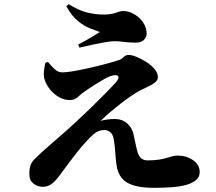

<svg xmlns="http://www.w3.org/2000/svg" viewBox="-20 -859 1040 923"><path d="M721 44Q660 44 621.5 32Q583 20 564 -4.5Q545 -29 540 -66Q536 -98 534 -127Q532 -156 528 -183Q524 -212 511 -223Q498 -234 482 -234Q454 -234 432.5 -216Q411 -198 391 -175Q371 -153 349 -125Q327 -97 306.5 -69.5Q286 -42 269 -19Q249 9 230 24Q211 39 186 39Q161 39 141 23.5Q121 8 121 -22Q121 -49 127 -65Q133 -81 145.5 -93.5Q158 -106 176 -123Q197 -142 228 -169Q259 -196 290.5 -223.5Q322 -251 344 -272Q381 -306 418.5 -342.5Q456 -379 487.5 -411Q519 -443 537 -463Q555 -484 547.5 -493Q540 -502 514 -494Q503 -491 484 -480.5Q465 -470 442.5 -456Q420 -442 398 -427Q370 -408 354.5 -393Q339 -378 316 -378Q288 -378 263 -392.5Q238 -407 220.5 -429Q203 -451 196 -472Q189 -492 191 -513.5Q193 -535 198 -557L211 -561Q225 -543 242 -527Q259 -511 281 -511Q299 -511 333.5 -517Q368 -523 408 -532Q448 -541 485.5 -551Q523 -561 548 -569Q565 -574 574.5 -584.5Q584 -595 599 -595Q613 -595 636.5 -585.5Q660 -576 683.5 -561Q707 -546 723 -527Q739 -508 739 -488Q739 -474 725.5 -463Q712 -452 692.5 -443Q673 -434 655 -425Q638 -416 614 -400Q590 -384 563.5 -363.5Q537 -343 511 -321Q485 -299 464 -278Q478 -282 496 -284.5Q514 -287 531 -287Q567 -287 591 -266Q615 -245 622 -213Q627 -188 633.5 -159Q640 -130 644 -120Q650 -104 661.5 -96Q673 -88 690 -88Q722 -88 743.5 -91.5Q765 -95 780 -99.5Q795 -104 807.5 -107.5Q820 -111 835 -111Q876 -111 908 -89Q940 -67 940 -32Q940 -9 923 6Q906 21 876 29.5Q846 38 806 41Q766 44 721 44ZM356 -645Q387 -661 413.5 -676.5Q440 -692 460 -705Q440 -712 412 -723Q384 -734 354 -758.5Q324 -783 299 -829L310 -839Q360 -808 400.5 -798.5Q441 -789 477 -789Q514 -789 536 -797.5Q558 -806 572 -806Q599 -806 625 -791Q651 -776 668 -751Q685 -726 685 -697Q685 -681 672 -667.5Q659 -654 633 -654Q602 -654 576 -657.5Q550 -661 532 -661Q513 -661 482 -655.5Q451 -650 418.5 -643Q386 -636 362 -630Z"/></svg>

Font: Noto Serif JP ExtraLight Black
Style: Regular
Weight: 900
Version: Version 2.003-H1;hotconv 1.1.1;makeotfexe 2.6.0